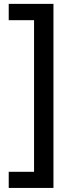

<svg xmlns="http://www.w3.org/2000/svg" viewBox="-20 -842 397 977"><path d="M24.4 114.3V32.2H153.3V-739.3H24.4V-822.3H252V114.3Z"/></svg>

Font: WEMIX Pretendard Medium
Style: Regular
Weight: 500
Designer: Base glyphs from Inter by Rasmus Andersson; Hangeul glyphs from Noto Sans CJK(Source Han Sans) by Jang Soo-young and Kan
Foundry: Kil Hyung-jin
Version: Version 1.000